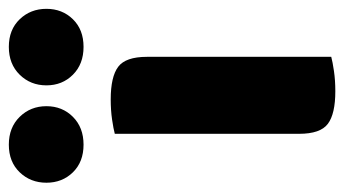

<svg xmlns="http://www.w3.org/2000/svg" viewBox="-240 -564 761 424"><g transform="rotate(-90 140.0 -352.5)"><path d="M150 8Q100 8 78 -8.5Q56 -25 56 -72V-479Q67 -482 87.5 -485Q108 -488 132 -488Q182 -488 204 -471.5Q226 -455 226 -408V-1Q215 2 194.5 5Q174 8 150 8ZM117 -630Q117 -595 93.5 -571.5Q70 -548 32 -548Q-6 -548 -29 -571.5Q-52 -595 -52 -630Q-52 -665 -29 -689Q-6 -713 32 -713Q70 -713 93.5 -689Q117 -665 117 -630ZM332 -630Q332 -595 309 -571.5Q286 -548 248 -548Q210 -548 186.5 -571.5Q163 -595 163 -630Q163 -665 186.5 -689Q210 -713 248 -713Q286 -713 309 -689Q332 -665 332 -630Z"/></g></svg>

Font: Baloo 2 ExtraBold
Style: Regular
Weight: 800
Designer: Sarang Kulkarni and Ek Type
Foundry: Ek Type
Version: Version 1.640;hotconv 1.0.111;makeotfexe 2.5.65597; ttfautoh